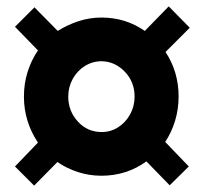

<svg xmlns="http://www.w3.org/2000/svg" viewBox="-20 -548 640 602"><path d="M87 34 27 -26 99 -101Q78 -132 66.5 -168.5Q55 -205 55 -245Q55 -286 66.5 -322.5Q78 -359 99 -390L27 -464L88 -525L161 -451Q191 -470 226 -481.5Q261 -493 298 -493Q374 -493 434 -451L509 -528L575 -461L499 -385Q540 -323 540 -245Q540 -206 529 -169.5Q518 -133 498 -103L572 -26L512 33L439 -42Q377 3 298 3Q260 3 224.5 -8.5Q189 -20 160 -40ZM299 -134Q327 -134 350.5 -149Q374 -164 388 -189.5Q402 -215 402 -245Q402 -291 371.5 -323Q341 -355 299 -356Q270 -356 246 -341Q222 -326 208 -300.5Q194 -275 194 -245Q194 -200 224 -167Q254 -134 299 -134Z"/></svg>

Font: Nunito Sans Black
Style: Italic
Weight: 900
Italic angle: -9°
Designer: Vernon Adams
Foundry: Vernon Adams
Version: Version 3.006; ttfautohint (v1.8.3)